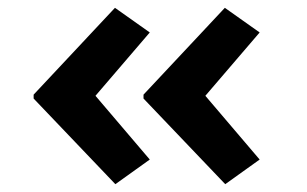

<svg xmlns="http://www.w3.org/2000/svg" viewBox="-20 -505 784 491"><path d="M556 -34 347 -253V-263L555 -485L644 -422L488 -240L489 -279L644 -97ZM275 -34 66 -253V-263L274 -485L363 -422L207 -240L208 -279L363 -97Z"/></svg>

Font: Lexend Giga SemiBold
Style: Regular
Weight: 600
Designer: Bonnie Shaver-Troup, Thomas Jockin
Foundry: Lexend
Version: Version 1.007